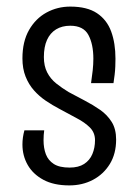

<svg xmlns="http://www.w3.org/2000/svg" viewBox="-20 -552 419 582"><path d="M190 10Q143 10 111.5 -7Q80 -24 64 -52Q48 -80 48 -114Q48 -125 49.5 -135.5Q51 -146 54 -157H114Q113 -150 112.5 -142.5Q112 -135 112 -127Q112 -103 119 -84.5Q126 -66 143 -55Q160 -44 191 -44Q218 -44 235 -55Q252 -66 260 -85Q268 -104 268 -127Q268 -150 252.5 -165.5Q237 -181 212 -194Q187 -207 160 -222Q139 -233 119 -246.5Q99 -260 83 -278Q67 -296 57.5 -320Q48 -344 48 -375Q48 -426 68 -461Q88 -496 121 -514Q154 -532 193 -532Q244 -532 274 -512Q304 -492 317 -456.5Q330 -421 330 -374Q330 -363 329.5 -350.5Q329 -338 327.5 -325.5Q326 -313 324 -300H256Q259 -320 261 -338.5Q263 -357 263 -374Q263 -418 248 -446Q233 -474 193 -474Q168 -474 150 -463Q132 -452 122.5 -431Q113 -410 113 -379Q113 -352 123 -332.5Q133 -313 150.5 -299Q168 -285 188 -273Q212 -260 237 -247Q262 -234 283.5 -219Q305 -204 318.5 -182.5Q332 -161 332 -129Q332 -86 313 -55Q294 -24 262 -7Q230 10 190 10Z"/></svg>

Font: Truculenta
Style: Regular
Weight: 400
Designer: Ivan Castro, Eva Sanz & Omnibus-Type Team
Foundry: Omnibus-Type
Version: Version 1.002